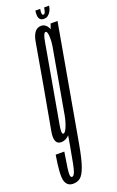

<svg xmlns="http://www.w3.org/2000/svg" viewBox="-230 -732 610 1005"><g transform="rotate(-20 75.0 -230.0)"><path d="M-8.5 229Q15.5 229 32 216Q48.5 203 62.8 163.5Q77 124 91 45.5L205.5 -600H167L144.5 -535.5L42 45Q24.5 147 16.5 170Q8.5 193 -1.5 193Q-9 193 -10.8 182Q-12.5 171 -8.5 141.5Q-4.5 112 5 54.5H-43Q-61.5 164.5 -51.2 196.8Q-41 229 -8.5 229ZM7.5 3Q34.5 3 58.8 -23.8Q83 -50.5 91 -97.5L72 -125Q66.5 -92.5 54.8 -63.8Q43 -35 33 -35Q20.5 -35 29.5 -84.2Q38.5 -133.5 68 -301Q98 -469 106.2 -518.2Q114.5 -567.5 127 -567.5Q137 -567.5 138.5 -539Q140 -510.5 135 -479L161.5 -502.5Q169 -545 155.5 -575.2Q142 -605.5 115 -605.5Q72.5 -605.5 60.5 -536Q48.5 -466.5 19.5 -301Q-10.5 -136.5 -22.8 -66.8Q-35 3 7.5 3ZM143 -634.5Q157 -634.5 166.5 -642Q176 -649.5 182.8 -662Q189.5 -674.5 191.5 -690.5H164Q161.5 -677.5 159.5 -670Q157.5 -662.5 154.5 -659.2Q151.5 -656 146.5 -656Q143.5 -656 141.8 -659.5Q140 -663 139.8 -670Q139.5 -677 142 -690.5H115Q112.5 -674.5 113.8 -662Q115 -649.5 122 -642Q129 -634.5 143 -634.5Z"/></g></svg>

Font: Anybody UltraCondensed Light
Style: Italic
Weight: 300
Width: 1
Italic angle: -10°
Version: Version 1.113;gftools[0.9.25]